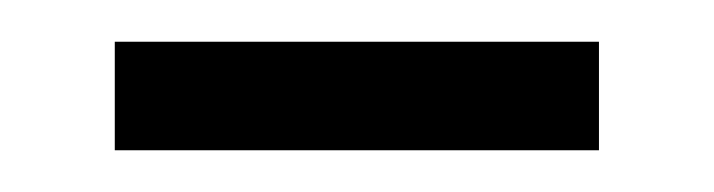

<svg xmlns="http://www.w3.org/2000/svg" viewBox="-20 -316 342 92"><path d="M35 -244V-296H267V-244Z"/></svg>

Font: Noto Sans Myanmar SemiCondensed Light
Style: Regular
Weight: 300
Width: 4
Designer: Monotype Design Team
Foundry: Monotype Imaging Inc.
Version: Version 2.107; ttfautohint (v1.8.4.7-5d5b)